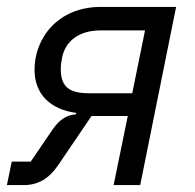

<svg xmlns="http://www.w3.org/2000/svg" viewBox="-23 -536 566 556"><path d="M-3 0H45C87 0 119 -18 147 -60L242 -200H347L306 0H383L487 -516H269C145 -516 77 -426 77 -334C77 -264 122 -219 198 -209L197 -205C169 -203 149 -189 130 -162L66 -68H11ZM397 -448 360 -266H234C176 -266 153 -286 153 -336C153 -348 155 -361 157 -370C165 -410 198 -448 269 -448Z"/></svg>

Font: LVC Sans
Style: Italic
Weight: 400
Italic angle: -11.31°
Designer: Mike Abbink, Paul van der Laan, Pieter van Rosmalen
Foundry: Bold Monday
Version: Version 3.0